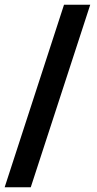

<svg xmlns="http://www.w3.org/2000/svg" viewBox="-30 -731 411 812"><path d="M100.1 61H-10.3L240.7 -710.9H351.6Z"/></svg>

Font: Vazirmatn RD ExtraBold
Style: Regular
Weight: 800
Designer: Saber Rastikerdar
Foundry: Saber Rastikerdar
Version: Version 32.102